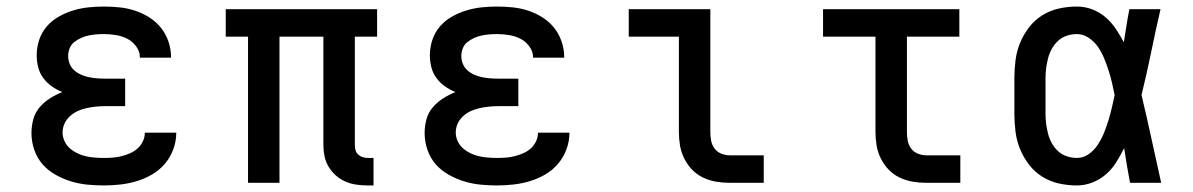

<svg xmlns="http://www.w3.org/2000/svg" viewBox="-20 -558 3640 586"><path d="M297 8Q272 8 246.5 5.5Q221 3 196.5 -4.5Q172 -12 149 -25Q126 -38 109.5 -57Q93 -76 84.5 -101Q76 -126 76 -152Q76 -173 81.5 -193.5Q87 -214 100.5 -230Q114 -246 132 -257.5Q150 -269 170 -277Q153 -284 138 -294.5Q123 -305 112 -320Q101 -335 96.5 -353Q92 -371 92 -389Q92 -413 99.5 -436Q107 -459 122.5 -477Q138 -495 159 -507Q180 -519 203 -526Q226 -533 249.5 -535.5Q273 -538 297 -538Q321 -538 345 -535.5Q369 -533 392 -525.5Q415 -518 435.5 -505Q456 -492 471 -473.5Q486 -455 494 -431.5Q502 -408 502 -384Q502 -384 502 -383.5Q502 -383 502 -382H407Q407 -382 407 -382.5Q407 -383 407 -383Q407 -401 395.5 -416.5Q384 -432 368 -440Q352 -448 333.5 -451Q315 -454 297 -454Q285 -454 273 -453Q261 -452 249.5 -449.5Q238 -447 227 -442Q216 -437 206.5 -429.5Q197 -422 192.5 -410.5Q188 -399 188 -387Q188 -375 192.5 -363.5Q197 -352 206.5 -343.5Q216 -335 227.5 -330Q239 -325 251 -322.5Q263 -320 275.5 -319Q288 -318 300 -318H362V-234H300Q286 -234 272 -232.5Q258 -231 244 -228Q230 -225 217 -219Q204 -213 193.5 -203.5Q183 -194 177 -181Q171 -168 171 -153Q171 -140 177 -127Q183 -114 193.5 -105Q204 -96 216.5 -90Q229 -84 242.5 -81Q256 -78 270 -77Q284 -76 297 -76Q311 -76 324.5 -77Q338 -78 351.5 -81.5Q365 -85 377.5 -90.5Q390 -96 400 -105Q410 -114 416 -126.5Q422 -139 422 -153H518Q518 -153 518 -153Q518 -153 518 -153Q518 -127 509 -102.5Q500 -78 483.5 -58.5Q467 -39 445 -26Q423 -13 398.5 -5.5Q374 2 348.5 5Q323 8 297 8Z M1102 8Q1085 8 1067.5 5.5Q1050 3 1034 -4Q1018 -11 1005 -22.5Q992 -34 983 -49Q974 -64 970.5 -81Q967 -98 967 -115V-446H833V0H737V-446H669V-530H1131V-446H1063V-115Q1063 -108 1065 -100Q1067 -92 1073 -86.5Q1079 -81 1086.5 -78.5Q1094 -76 1102 -76H1120V8Z M1497 8Q1472 8 1446.5 5.5Q1421 3 1396.5 -4.5Q1372 -12 1349 -25Q1326 -38 1309.5 -57Q1293 -76 1284.5 -101Q1276 -126 1276 -152Q1276 -173 1281.5 -193.5Q1287 -214 1300.5 -230Q1314 -246 1332 -257.5Q1350 -269 1370 -277Q1353 -284 1338 -294.5Q1323 -305 1312 -320Q1301 -335 1296.5 -353Q1292 -371 1292 -389Q1292 -413 1299.5 -436Q1307 -459 1322.5 -477Q1338 -495 1359 -507Q1380 -519 1403 -526Q1426 -533 1449.5 -535.5Q1473 -538 1497 -538Q1521 -538 1545 -535.5Q1569 -533 1592 -525.5Q1615 -518 1635.5 -505Q1656 -492 1671 -473.5Q1686 -455 1694 -431.5Q1702 -408 1702 -384Q1702 -384 1702 -383.5Q1702 -383 1702 -382H1607Q1607 -382 1607 -382.5Q1607 -383 1607 -383Q1607 -401 1595.5 -416.5Q1584 -432 1568 -440Q1552 -448 1533.5 -451Q1515 -454 1497 -454Q1485 -454 1473 -453Q1461 -452 1449.5 -449.5Q1438 -447 1427 -442Q1416 -437 1406.5 -429.5Q1397 -422 1392.5 -410.5Q1388 -399 1388 -387Q1388 -375 1392.5 -363.5Q1397 -352 1406.5 -343.5Q1416 -335 1427.5 -330Q1439 -325 1451 -322.5Q1463 -320 1475.5 -319Q1488 -318 1500 -318H1562V-234H1500Q1486 -234 1472 -232.5Q1458 -231 1444 -228Q1430 -225 1417 -219Q1404 -213 1393.5 -203.5Q1383 -194 1377 -181Q1371 -168 1371 -153Q1371 -140 1377 -127Q1383 -114 1393.5 -105Q1404 -96 1416.5 -90Q1429 -84 1442.5 -81Q1456 -78 1470 -77Q1484 -76 1497 -76Q1511 -76 1524.5 -77Q1538 -78 1551.5 -81.5Q1565 -85 1577.5 -90.5Q1590 -96 1600 -105Q1610 -114 1616 -126.5Q1622 -139 1622 -153H1718Q1718 -153 1718 -153Q1718 -153 1718 -153Q1718 -127 1709 -102.5Q1700 -78 1683.5 -58.5Q1667 -39 1645 -26Q1623 -13 1598.5 -5.5Q1574 2 1548.5 5Q1523 8 1497 8Z M2207 0Q2186 0 2165.5 -3.5Q2145 -7 2126 -16Q2107 -25 2092.5 -40Q2078 -55 2068.5 -74Q2059 -93 2055.5 -113.5Q2052 -134 2052 -155V-446H1899V-530H2148V-155Q2148 -142 2150.5 -128.5Q2153 -115 2161 -104.5Q2169 -94 2181.5 -89Q2194 -84 2207 -84H2311V0Z M2807 0Q2786 0 2765.5 -3.5Q2745 -7 2726 -16Q2707 -25 2692.5 -40Q2678 -55 2668.5 -74Q2659 -93 2655.5 -113.5Q2652 -134 2652 -155V-446H2492V-530H2908V-446H2748V-155Q2748 -142 2750.5 -128.5Q2753 -115 2761 -104.5Q2769 -94 2781.5 -89Q2794 -84 2807 -84H2911V0Z M3267 8Q3239 8 3212 2Q3185 -4 3161.5 -18.5Q3138 -33 3121 -55Q3104 -77 3093.5 -102.5Q3083 -128 3079.5 -155.5Q3076 -183 3076 -210V-320Q3076 -347 3079.5 -374.5Q3083 -402 3093.5 -427.5Q3104 -453 3121 -475Q3138 -497 3161.5 -511.5Q3185 -526 3212 -532Q3239 -538 3267 -538Q3291 -538 3313.5 -529.5Q3336 -521 3354 -505.5Q3372 -490 3385.5 -470Q3399 -450 3410 -429Q3414 -454 3418 -479.5Q3422 -505 3427 -530H3522Q3507 -465 3493.5 -399Q3480 -333 3464 -268Q3480 -201 3494.5 -134Q3509 -67 3524 0H3429Q3424 -26 3419.5 -52.5Q3415 -79 3411 -106Q3400 -84 3387 -63Q3374 -42 3355.5 -26Q3337 -10 3314 -1Q3291 8 3267 8ZM3267 -76Q3287 -76 3303.5 -88Q3320 -100 3331 -117Q3342 -134 3349.5 -152.5Q3357 -171 3363 -190.5Q3369 -210 3373.5 -229.5Q3378 -249 3382 -268Q3378 -288 3373.5 -307Q3369 -326 3363 -344.5Q3357 -363 3349.5 -381Q3342 -399 3331 -415Q3320 -431 3303 -442.5Q3286 -454 3267 -454Q3251 -454 3236 -449Q3221 -444 3209.5 -433.5Q3198 -423 3190.5 -409.5Q3183 -396 3179 -381Q3175 -366 3173 -350.5Q3171 -335 3171 -320V-210Q3171 -195 3173 -179.5Q3175 -164 3179 -149Q3183 -134 3190.5 -120.5Q3198 -107 3209.5 -96.5Q3221 -86 3236 -81Q3251 -76 3267 -76Z"/></svg>

Font: Iosevka Slab Medium Extended
Style: Regular
Weight: 500
Width: 7
Monospace: yes
Designer: Belleve Invis
Foundry: Belleve Invis
Version: Version 11.1.1; ttfautohint (v1.8.3)